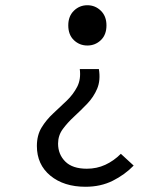

<svg xmlns="http://www.w3.org/2000/svg" viewBox="-20 -518 640 734"><path d="M307 196Q224 196 172.5 153.5Q121 111 121 40Q121 -1 139 -30.5Q157 -60 183.5 -84.5Q210 -109 235 -133Q260 -157 275 -186Q290 -215 285 -254H358Q365 -211 351.5 -179Q338 -147 313.5 -121.5Q289 -96 263.5 -72.5Q238 -49 220 -24.5Q202 0 202 31Q202 72 229.5 99.5Q257 127 312 127Q350 127 382.5 112Q415 97 442 70L491 115Q457 150 411 173Q365 196 307 196ZM314 -344Q284 -344 262.5 -364.5Q241 -385 241 -421Q241 -456 262.5 -477Q284 -498 314 -498Q344 -498 365.5 -477Q387 -456 387 -421Q387 -385 365.5 -364.5Q344 -344 314 -344Z"/></svg>

Font: SauceCodePro NFM
Style: Regular
Weight: 400
Monospace: yes
Designer: Paul D. Hunt, Teo Tuominen
Foundry: Adobe
Version: Version 2.042;hotconv 1.1.0;makeotfexe 2.6.0;Nerd Fonts 3.3.